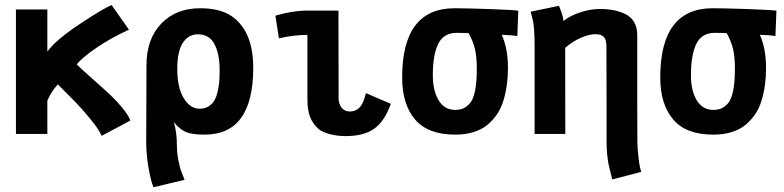

<svg xmlns="http://www.w3.org/2000/svg" viewBox="-20 -537 3145 770"><path d="M287.6 -278.8Q303.2 -263.2 341.6 -229.2Q379.9 -195.3 408.9 -168.9Q438 -142.6 466.1 -109.9Q494.1 -77.1 502.9 -53.7L387.7 7.8Q377.4 -17.1 343.8 -58.1Q310.1 -99.1 283.4 -126.7Q256.8 -154.3 211.9 -198.7Q184.6 -168.5 169.9 -133.3V0H43.9V-499H169.9V-330.1Q202.6 -376 298.8 -439.9Q395 -503.9 427.7 -516.6L497.1 -418Q424.8 -384.8 367.7 -345.9Q310.5 -307.1 287.6 -278.8Z M860.8 -252.4Q860.8 -252.4 860.8 -259.8Q860.4 -321.8 839.8 -360.6Q819.3 -399.4 773.4 -399.4Q735.4 -399.4 713.1 -365Q690.9 -330.6 690.9 -260.3Q690.9 -186.5 716.6 -143.8Q742.2 -101.1 780.3 -101.1Q799.8 -101.1 814.2 -109.1Q828.6 -117.2 837.4 -130.6Q846.2 -144 851.6 -164.3Q856.9 -184.6 858.9 -205.3Q860.8 -226.1 860.8 -252.4ZM567.4 -274.4Q567.4 -380.4 626.5 -442.1Q685.5 -503.9 782.7 -503.9Q853 -503.9 896.7 -479.7Q940.4 -455.6 966.8 -405.8Q995.6 -350.1 995.6 -265.1Q995.6 2.9 800.8 2.9H799.8Q750.5 2.9 726.1 -7.3Q701.7 -17.6 677.2 -46.9Q689.5 -7.3 689.5 48.3Q689.5 77.6 695.6 106.9Q701.7 136.2 706.1 148.2Q710.4 160.2 720.2 184.1L595.7 213.9Q585 189.9 575.7 136.2Q566.4 82.5 566.4 34.2Z M1212.9 -494.6H1337.4Q1337.4 -494.6 1337.9 -144.5Q1337.9 -120.6 1349.9 -105.2Q1361.8 -89.8 1382.8 -89.8Q1407.2 -89.8 1422.9 -106.9Q1438.5 -124 1447.3 -163.6L1547.4 -120.6Q1522.5 -50.8 1481 -21Q1439.5 8.8 1366.2 8.8Q1331.5 8.8 1301.8 0.7Q1272 -7.3 1257.8 -19.5Q1234.9 -39.6 1223.9 -66.9Q1212.9 -94.2 1212.9 -138.7V-397Q1157.7 -397 1098.6 -383.3L1084.5 -474.1Q1153.3 -494.6 1212.9 -494.6Z M1992.2 -397.5Q2017.1 -341.8 2017.1 -265.1Q2017.1 -229 2012.7 -196.8Q2008.3 -164.6 1999 -133.8Q1989.7 -103 1973.1 -78.6Q1956.5 -54.2 1933.8 -35.6Q1911.1 -17.1 1878.7 -7.1Q1846.2 2.9 1806.2 2.9H1805.2Q1696.3 2.9 1644.5 -57.9Q1592.8 -118.7 1592.8 -226.6Q1592.8 -502 1800.3 -503.9H1804.2Q1855 -503.9 1948 -500.5Q2041 -497.1 2058.6 -494.1L2054.7 -392.6Q2035.2 -396 1992.2 -397.5ZM1862.8 -120.6Q1892.1 -152.8 1892.1 -258.8V-266.6Q1891.6 -313 1884.3 -342.3Q1877 -371.6 1859.4 -404.3Q1822.8 -405.3 1811.5 -405.3Q1759.3 -405.3 1737.5 -361.3Q1715.8 -317.4 1715.8 -235.4Q1715.8 -172.9 1739.3 -134.5Q1762.7 -96.2 1805.7 -96.2Q1825.2 -96.7 1837.2 -101.8Q1849.1 -106.9 1862.8 -120.6Z M2535.6 -144.5 2536.1 29.8Q2536.1 56.2 2540.8 95.9Q2545.4 135.7 2551.8 152.3L2435.5 182.6Q2433.6 175.3 2428.5 155Q2423.3 134.8 2420.7 122.3Q2418 109.9 2415.3 85.4Q2412.6 61 2412.6 33.2V-102.5L2412.1 -350.1Q2412.1 -377.4 2401.9 -388.7Q2391.6 -399.9 2367.2 -399.9Q2342.8 -399.9 2309.6 -385.5Q2276.4 -371.1 2246.6 -345.2L2247.1 0H2124V-344.7Q2124 -387.2 2122.3 -412.4Q2120.6 -437.5 2118.2 -449.7Q2115.7 -461.9 2108.4 -490.2L2221.7 -513.7Q2236.8 -477.5 2240.2 -452.6Q2261.7 -471.7 2303.7 -486.3Q2345.7 -501 2384.8 -501Q2416.5 -501 2442.4 -495.8Q2468.3 -490.7 2490 -479.5Q2511.7 -468.3 2523.7 -447.3Q2535.6 -426.3 2535.6 -397.5Z M3027.3 -397.5Q3052.2 -341.8 3052.2 -265.1Q3052.2 -229 3047.9 -196.8Q3043.5 -164.6 3034.2 -133.8Q3024.9 -103 3008.3 -78.6Q2991.7 -54.2 2969 -35.6Q2946.3 -17.1 2913.8 -7.1Q2881.3 2.9 2841.3 2.9H2840.3Q2731.4 2.9 2679.7 -57.9Q2627.9 -118.7 2627.9 -226.6Q2627.9 -502 2835.4 -503.9H2839.4Q2890.1 -503.9 2983.2 -500.5Q3076.2 -497.1 3093.8 -494.1L3089.8 -392.6Q3070.3 -396 3027.3 -397.5ZM2897.9 -120.6Q2927.2 -152.8 2927.2 -258.8V-266.6Q2926.8 -313 2919.4 -342.3Q2912.1 -371.6 2894.5 -404.3Q2857.9 -405.3 2846.7 -405.3Q2794.4 -405.3 2772.7 -361.3Q2751 -317.4 2751 -235.4Q2751 -172.9 2774.4 -134.5Q2797.9 -96.2 2840.8 -96.2Q2860.4 -96.7 2872.3 -101.8Q2884.3 -106.9 2897.9 -120.6Z"/></svg>

Font: Fantasque Sans Mono
Style: Bold
Weight: 700
Monospace: yes
Designer: Jany Belluz
Version: Version 1.8.0 ; ttfautohint (v1.8.2)